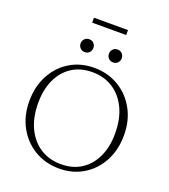

<svg xmlns="http://www.w3.org/2000/svg" viewBox="-173 -1108 1095 1241"><g transform="rotate(20 374.5 -487.0)"><path d="M371 -680Q465.5 -680 540 -635.5Q614.5 -591 657.2 -513.2Q700 -435.5 700 -335.5Q700 -235 658.5 -157Q617 -79 544.2 -34.5Q471.5 10 378 10Q283.5 10 209 -34.5Q134.5 -79 91.8 -156.8Q49 -234.5 49 -334.5Q49 -435 90.5 -513Q132 -591 204.8 -635.5Q277.5 -680 371 -680ZM378.5 -20.5Q461.5 -20.5 520.2 -59.2Q579 -98 610.5 -166.8Q642 -235.5 642 -326Q642 -427 607 -499.5Q572 -572 510.8 -610.8Q449.5 -649.5 370.5 -649.5Q287.5 -649.5 228.8 -610.8Q170 -572 138.5 -503.2Q107 -434.5 107 -344Q107 -243 142 -170.5Q177 -98 238.2 -59.2Q299.5 -20.5 378.5 -20.5ZM277 -754Q257 -754 245 -767.2Q233 -780.5 233 -798Q233 -816 245 -829.2Q257 -842.5 277 -842.5Q297.5 -842.5 309.2 -829.2Q321 -816 321 -798Q321 -780.5 309.2 -767.2Q297.5 -754 277 -754ZM472 -754Q451.5 -754 439.8 -767.2Q428 -780.5 428 -798Q428 -816 439.8 -829.2Q451.5 -842.5 472 -842.5Q492 -842.5 504 -829.2Q516 -816 516 -798Q516 -780.5 504 -767.2Q492 -754 472 -754ZM257.5 -949.5V-983.5H491.5V-949.5Z"/></g></svg>

Font: Newsreader Text Light
Style: Regular
Weight: 300
Designer: Hugues Gentile
Foundry: Production Type
Version: Version 1.002